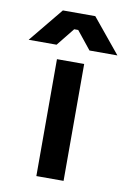

<svg xmlns="http://www.w3.org/2000/svg" viewBox="-150 -748 537 799"><g transform="rotate(10 118.5 -349.0)"><path d="M61 0V-494H176V0ZM-69 -553 50 -698H187L306 -553H188L127 -629H110L49 -553Z"/></g></svg>

Font: Space Grotesk Frontify SemiBold
Style: Regular
Weight: 600
Designer: Florian Karsten
Version: Version 2.000